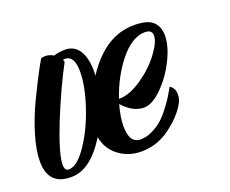

<svg xmlns="http://www.w3.org/2000/svg" viewBox="-157 -577 887 742"><g transform="rotate(-20 286.5 -206.0)"><path d="M298 -190Q299 -190 299.5 -190Q300 -190 300 -190Q342 -190 392.5 -224.5Q443 -259 476 -303Q509 -347 509 -374Q509 -398 480 -398Q480 -398 479 -398Q426 -397 376 -335Q326 -273 298 -190ZM146 -406Q151 -398 148 -393Q105 -314 53 -187Q7 -71 6 -26Q6 0 23 0Q58 0 99 -61Q140 -122 166.5 -202.5Q193 -283 193 -341Q193 -405 156 -407Q151 -407 146 -406ZM69 -440Q77 -443 86 -443Q103 -443 120 -433Q141 -440 166 -440Q205 -440 224.5 -408.5Q244 -377 244 -324Q244 -315 243 -305Q329 -438 449 -438Q506 -438 527.5 -416.5Q549 -395 549 -360Q549 -317 521.5 -261.5Q494 -206 453 -165.5Q412 -125 378 -125Q333 -125 292 -171Q278 -122 278 -84Q278 -14 324 -14Q348 -14 372.5 -26Q397 -38 414.5 -53.5Q432 -69 450.5 -93.5Q469 -118 477.5 -132Q486 -146 498 -167Q518 -156 518 -128Q518 -110 508 -92Q483 -48 429.5 -8.5Q376 31 311 31Q258 31 218.5 1Q179 -29 170 -79Q102 31 23 31Q22 31 22 31Q22 31 21 31Q-72 31 -72 -67Q-72 -113 -52.5 -177Q-33 -241 -2.5 -303Q28 -365 42.5 -392.5Q57 -420 69 -440Z"/></g></svg>

Font: Vervelle
Style: Script
Weight: 400
Monospace: yes
Designer: Nur Solikh
Foundry: Astageni Type
Version: Version 1.0